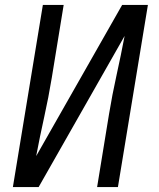

<svg xmlns="http://www.w3.org/2000/svg" viewBox="-20 -755 640 775"><path d="M32 0 153 -735H237L189 -441Q176 -362 158.5 -283Q141 -204 126 -125L473 -735H577L456 0H372L420 -294Q433 -373 450.5 -452Q468 -531 483 -610L136 0Z"/></svg>

Font: Iosevka Extended
Style: Italic
Weight: 400
Width: 7
Italic angle: -9°
Monospace: yes
Designer: Belleve Invis
Foundry: Belleve Invis
Version: Version 32.5.0; ttfautohint (v1.8.4)